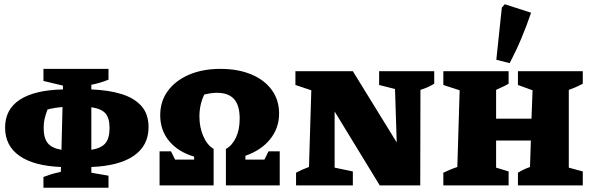

<svg xmlns="http://www.w3.org/2000/svg" viewBox="-20 -875 2799 906"><path d="M185 11V-40Q203 -47 221 -52.5Q239 -58 267 -64L268 -87Q140 -92 72 -139.5Q4 -187 4 -273Q4 -359 73.5 -404.5Q143 -450 277 -453V-471L185 -493V-550H492V-499Q472 -491 452 -485Q432 -479 411 -475V-453Q492 -450 552.5 -431.5Q613 -413 647 -375Q681 -337 681 -275Q681 -188 611.5 -140Q542 -92 411 -87V-60L492 -46V11ZM186 -271Q186 -224 205 -200Q224 -176 270 -168L275 -370Q231 -366 204 -358Q194 -331 190 -312.5Q186 -294 186 -271ZM497 -271Q497 -317 478 -339.5Q459 -362 411 -369V-168Q459 -176 478 -200Q497 -224 497 -271Z M733 0V-161H787L806 -122H896V-136Q821 -158 778.5 -209Q736 -260 736 -331Q736 -397 772 -446Q808 -495 872 -522.5Q936 -550 1020 -550Q1103 -550 1165.5 -524Q1228 -498 1262.5 -450.5Q1297 -403 1297 -339Q1297 -271 1255 -218.5Q1213 -166 1138 -140V-122H1228L1247 -161H1300V0H1046V-172Q1076 -189 1093.5 -226Q1111 -263 1111 -315Q1111 -378 1084.5 -407.5Q1058 -437 1004 -437Q990 -437 975.5 -435Q961 -433 944 -429Q921 -382 921 -325Q921 -275 939 -233Q957 -191 987 -173H988V0Z M1769 -539H2029V-480Q2012 -470 1999 -464Q1986 -458 1964 -451L1963 0H1772L1559 -349V-84L1645 -66V0H1377V-60Q1392 -68 1406.5 -74.5Q1421 -81 1438 -87L1449 -449L1374 -474V-539H1645L1852 -203L1844 -455L1769 -474Z M2072 0V-60Q2087 -67 2102 -73.5Q2117 -80 2138 -87L2149 -449L2072 -474V-539H2380V-480Q2365 -471 2355.5 -467Q2346 -463 2321 -451V-315H2488L2493 -449L2424 -474V-539H2730V-480Q2699 -463 2664 -451V-84L2730 -66V0H2424V-60Q2439 -69 2451.5 -75Q2464 -81 2481 -87L2485 -212H2321V-84L2380 -66V0ZM2385 -577 2322 -593 2348 -839 2362 -855 2486 -815Q2465 -753 2440 -693.5Q2415 -634 2385 -577Z"/></svg>

Font: Piazzolla SC ExtraBold
Style: Regular
Weight: 800
Designer: Juan Pablo del Peral
Foundry: Huerta Tipografica
Version: Version 1.330